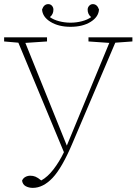

<svg xmlns="http://www.w3.org/2000/svg" viewBox="-20 -858 672 931"><path d="M0 -657V-677H208V-657L103 -650L304 -152L510 -650L409 -657V-677H622V-657L539 -651L332 -165Q281 -44 235 4.5Q189 53 139 53Q120 53 105 45Q90 37 87 18Q92 6 103 0Q114 -6 127 -6Q140 -6 151.5 -1.5Q163 3 180 17Q211 0 239.5 -37Q268 -74 290 -120L69 -651ZM322 -728Q264 -728 225 -752Q186 -776 184 -812Q193 -838 214 -838Q225 -838 232 -830Q239 -822 239 -811Q239 -789 222 -775Q240 -762 267 -755Q294 -748 322 -748Q350 -748 377 -755Q404 -762 422 -775Q405 -789 405 -811Q405 -822 412.5 -830Q420 -838 430 -838Q451 -838 460 -812Q458 -776 419.5 -752Q381 -728 322 -728Z"/></svg>

Font: Source Serif Pro ExtraLight
Style: Regular
Weight: 200
Designer: Frank Grießhammer
Foundry: Adobe Systems Incorporated
Version: Version 3.001;hotconv 1.0.111;makeotfexe 2.5.65597